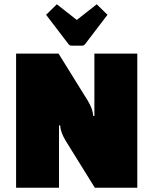

<svg xmlns="http://www.w3.org/2000/svg" viewBox="-20 -875 715 895"><path d="M55 -625H253L389 -406Q414 -364 414 -335H420V-625H620V0H422L286 -219Q261 -261 261 -290H255V0H55ZM338 -782 431 -855 481 -806 378 -671Q372 -662 362 -662H314Q304 -662 298 -671L195 -806L245 -855Z"/></svg>

Font: Changa ExtraBold
Style: Regular
Weight: 800
Designer: Eduardo Rodriguez Tunni
Foundry: Eduardo Rodriguez Tunni
Version: Version 2.002; ttfautohint (v1.5) -l 8 -r 50 -G 220 -x 14 -H